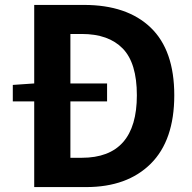

<svg xmlns="http://www.w3.org/2000/svg" viewBox="-20 -760 781 780"><path d="M266 -119H312Q536 -119 536 -373Q536 -504 478.5 -563Q421 -622 312 -622H266V-421H415V-348H266ZM119 -740H321Q496 -740 592 -648Q688 -556 688 -373Q688 -190 592.5 -95Q497 0 330 0H119V-348H32V-415L119 -421Z"/></svg>

Font: Noto Sans Korean Bold
Style: Bold
Weight: 700
Designer: Ryoko NISHIZUKA  (kana & ideographs); Paul D. Hunt (Latin, Greek & Cyrillic); Wenlong ZHANG  (bopomofo); Sandoll Communi
Foundry: Adobe Systems Incorporated
Version: Version 1.000;PS 1;hotconv 1.0.78;makeotf.lib2.5.61930